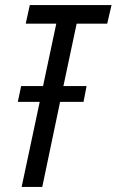

<svg xmlns="http://www.w3.org/2000/svg" viewBox="-20 -734 458 754"><path d="M146 0 216 -334H308L320 -396H229L281 -641H401L418 -714H97L81 -641H201L149 -396H63L50 -334H136L65 0Z"/></svg>

Font: Noto Sans Display Condensed
Style: Italic
Weight: 400
Width: 3
Designer: Monotype Design team
Foundry: Monotype Imaging Inc.
Version: 1.000